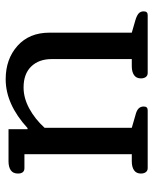

<svg xmlns="http://www.w3.org/2000/svg" viewBox="48 -588 540 676"><g transform="rotate(-90 318.0 -250.0)"><path d="M64 0Q55 0 50 -6.5Q45 -13 45 -24Q45 -40 56.5 -48Q68 -56 88 -56H113V-434H64Q45 -434 45 -457Q45 -474 56.5 -482Q68 -490 88 -490H201V-423H205Q289 -500 377 -500Q448 -500 494.5 -458.5Q541 -417 541 -346V-56L586 -43Q602 -38 609 -31.5Q616 -25 616 -14Q616 0 603 0H399Q390 0 385 -6.5Q380 -13 380 -24Q380 -40 391.5 -48Q403 -56 423 -56H448V-338Q448 -383 422 -410Q396 -437 348 -437Q311 -437 274 -417Q237 -397 206 -363V-56L251 -43Q267 -39 274 -32Q281 -25 281 -14Q281 0 268 0Z"/></g></svg>

Font: Maitree Medium
Style: Regular
Weight: 500
Designer: CadsonDemak Team
Foundry: CadsonDemak
Version: Version 1.010